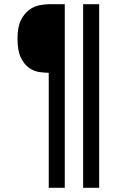

<svg xmlns="http://www.w3.org/2000/svg" viewBox="-20 -720 590 910"><path d="M211 170V-375Q192 -375 166.5 -378.5Q141 -382 118 -398Q95 -414 79 -446.5Q63 -479 63 -537Q63 -592 79 -624Q95 -656 118 -673Q141 -690 166.5 -695Q192 -700 211 -700H287V170ZM450 -700V170H374V-700Z"/></svg>

Font: Carrois Gothic
Style: Regular
Weight: 400
Designer: Ralph du Carrois
Foundry: Ralph du Carrois
Version: Version 1.002